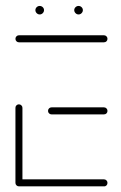

<svg xmlns="http://www.w3.org/2000/svg" viewBox="-20 -640 416 659"><path d="M33 -13V-270Q33 -275.2 36.5 -278.5Q40 -281.9 44.8 -281.9Q50 -281.9 53.5 -278.3Q57 -274.8 57 -270V-13ZM348.9 -12.2Q348.9 -7 345.4 -3.5Q341.9 0 337 -0.4H44.8Q40 -0.4 36.5 -3.9Q33 -7.4 33 -12.2Q33 -17.4 36.5 -20.9Q40 -24.4 44.8 -24.4H337Q341.9 -24.4 345.4 -20.9Q348.9 -17.4 348.9 -12.2ZM144.8 -259.3Q144.8 -264.4 148.3 -268Q151.9 -271.5 156.7 -271.5H337Q341.9 -271.5 345.4 -268Q348.9 -264.4 348.9 -259.3Q348.9 -254.4 345.6 -250.9Q342.2 -247.4 337 -247.4H156.7Q151.9 -247.4 148.3 -250.9Q144.8 -254.4 144.8 -259.3ZM33 -506.7Q33 -511.9 36.5 -515.4Q40 -518.9 44.8 -518.9H337Q341.9 -518.9 345.4 -515.4Q348.9 -511.9 348.9 -506.7Q348.9 -501.9 345.6 -498.3Q342.2 -494.8 337 -494.8H44.8Q40 -494.8 36.5 -498.3Q33 -501.9 33 -506.7ZM234.8 -605.2Q234.8 -611.1 239.3 -615.4Q243.7 -619.6 249.6 -619.6Q255.6 -619.6 260 -615.4Q264.4 -611.1 264.4 -605.2Q264.4 -599.3 260 -594.8Q255.6 -590.4 249.6 -590.4Q243.7 -590.4 239.3 -594.8Q234.8 -599.3 234.8 -605.2ZM101.5 -605.2Q101.5 -611.1 105.9 -615.4Q110.4 -619.6 116.3 -619.6Q122.2 -619.6 126.7 -615.4Q131.1 -611.1 131.1 -605.2Q131.1 -599.3 126.7 -594.8Q122.2 -590.4 116.3 -590.4Q110.4 -590.4 105.9 -594.8Q101.5 -599.3 101.5 -605.2Z"/></svg>

Font: 26F Galaxy Sans Thin
Style: Regular
Weight: 100
Designer: C₂₉H₂₅N₃O₅
Version: Version 1.100